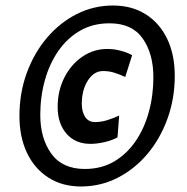

<svg xmlns="http://www.w3.org/2000/svg" viewBox="-20 -713 677 696"><path d="M273.5 -37Q206 -37 155.8 -69Q105.5 -101 78 -158.5Q50.5 -216 50.5 -292.5Q50.5 -376 77 -448.5Q103.5 -521 150.2 -576Q197 -631 258.2 -662Q319.5 -693 389.5 -693Q458 -693 508.2 -661.2Q558.5 -629.5 586 -572.2Q613.5 -515 613.5 -438.5Q613.5 -355.5 587 -282.5Q560.5 -209.5 514 -154.5Q467.5 -99.5 405.8 -68.2Q344 -37 273.5 -37ZM287.5 -100.5Q347 -100.5 393 -127.2Q439 -154 471 -200.5Q503 -247 519.5 -307Q536 -367 536 -433Q536 -518 497.5 -573.2Q459 -628.5 377 -628.5Q317 -628.5 270.5 -601.8Q224 -575 191.8 -528.8Q159.5 -482.5 142.8 -422.5Q126 -362.5 126 -296.5Q126 -211.5 166 -156Q206 -100.5 287.5 -100.5ZM308 -191.5Q253.5 -191.5 221.2 -228.2Q189 -265 189 -325Q189 -383.5 213 -431.2Q237 -479 278 -507.2Q319 -535.5 369 -535.5Q393.5 -535.5 417.2 -529.2Q441 -523 459 -513L434 -434Q414.5 -443 395.2 -449.2Q376 -455.5 353.5 -455.5Q320.5 -455.5 298.5 -421.2Q276.5 -387 276.5 -336.5Q276.5 -307.5 288.8 -289Q301 -270.5 324 -270.5Q346 -270.5 367.5 -277Q389 -283.5 412 -294L406 -215Q386 -204 358.8 -197.8Q331.5 -191.5 308 -191.5Z"/></svg>

Font: Cabin Condensed
Style: Bold Italic
Weight: 700
Width: 3
Italic angle: -10°
Designer: Pablo Impallari
Foundry: Pablo Impallari. http://www.impallari.com Igino Marini. http://www.ikern.com
Version: Version 3.001; ttfautohint (v1.8.3)